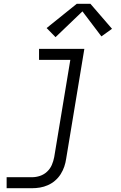

<svg xmlns="http://www.w3.org/2000/svg" viewBox="-20 -778 640 1013"><path d="M15 215V157H149Q170 157 191 150Q212 143 228.5 127.5Q245 112 253.5 92Q262 72 266 51L351 -462H186V-520H425L329 60Q326 81 319 101.5Q312 122 300 141Q288 160 270.5 175Q253 190 232.5 199Q212 208 191 211.5Q170 215 149 215ZM273 -582 226 -630 385 -758H457L571 -626L515 -586L415 -718Z"/></svg>

Font: Iosevka SS04 Lt Ex Obl
Style: Regular
Weight: 300
Width: 7
Italic angle: -9°
Monospace: yes
Designer: Belleve Invis
Foundry: Belleve Invis
Version: Version 19.0.0; ttfautohint (v1.8.4)